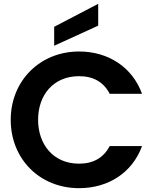

<svg xmlns="http://www.w3.org/2000/svg" viewBox="-20 -977 809 1003"><path d="M263 -738 493 -843V-957L263 -837ZM393 -708C189 -708 36 -555 36 -351C36 -146 188 6 393 6C545 6 671 -74 722 -214H553C521 -153 468 -122 393 -122C259 -122 179 -222 179 -351C179 -481 259 -579 393 -579C468 -579 522 -548 553 -487H722C671 -627 545 -708 393 -708Z"/></svg>

Font: Matrixport Bold
Style: Regular
Weight: 600
Designer: Ninad Kale (Devanagari), Jonny Pinhorn (Latin)
Foundry: Indian Type Foundry
Version: Version 2.000;PS 1.0;hotconv 1.0.79;makeotf.lib2.5.61930; tt